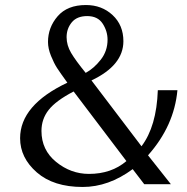

<svg xmlns="http://www.w3.org/2000/svg" viewBox="-20 -733 746 764"><path d="M554 0 508 -60Q412 11 309 11Q193 11 126.5 -47Q60 -105 60 -183Q60 -315 248 -404Q219 -444 207 -462.5Q195 -481 183 -510.5Q171 -540 171 -566Q171 -624 209.5 -668.5Q248 -713 322 -713Q385 -713 428 -673Q471 -633 471 -569Q471 -473 344 -413L543 -151Q603 -230 608 -374H686Q673 -232 569 -115L660 0ZM327 -669Q286 -669 265.5 -644Q245 -619 245 -585Q245 -553 263 -522.5Q281 -492 321 -443Q354 -461 381 -495.5Q408 -530 408 -575Q408 -609 388.5 -639Q369 -669 327 -669ZM483 -92 273 -369Q202 -332 173.5 -295.5Q145 -259 145 -212Q145 -136 203.5 -88.5Q262 -41 334 -41Q423 -41 483 -92Z"/></svg>

Font: Tenor Sans
Style: Regular
Weight: 400
Designer: Denis Masharov
Foundry: Denis Masharov
Version: Version 1.1